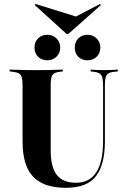

<svg xmlns="http://www.w3.org/2000/svg" viewBox="-20 -914 614 946"><path d="M91.1 -369.4V-492.7Q91.1 -518.5 87.5 -532.3Q83.9 -546 73.4 -552Q62.9 -558.1 42.7 -560.5L27.4 -562.1V-571Q40.3 -571 58.5 -570.2Q76.6 -569.4 100 -569Q123.4 -568.5 149.2 -568.5H159.7H171.8Q197.6 -568.5 219.8 -569Q241.9 -569.4 259.7 -570.2Q277.4 -571 289.5 -571V-562.1L275.8 -560.5Q246.8 -557.3 238.3 -544.4Q229.8 -531.5 229.8 -492.7V-369.4ZM305.6 11.3Q231.5 11.3 183.9 -13.3Q136.3 -37.9 113.7 -88.7Q91.1 -139.5 91.1 -217.7V-369.4H229.8V-172.6Q229.8 -91.1 259.7 -52.4Q289.5 -13.7 354 -13.7Q421 -13.7 454.4 -65.3Q487.9 -116.9 487.9 -218.5V-369.4H496.8V-217.7Q496.8 -103.2 452.8 -46Q408.9 11.3 305.6 11.3ZM487.9 -369.4V-492.7Q487.9 -530.6 479 -544Q470.2 -557.3 441.1 -560.5L426.6 -562.1V-571Q437.1 -570.2 454 -569.4Q471 -568.5 491.9 -568.5Q506.5 -568.5 519.4 -569Q532.3 -569.4 543.1 -570.2Q554 -571 560.5 -571V-562.1L545.2 -560.5Q525 -558.9 514.5 -552.4Q504 -546 500.4 -532.3Q496.8 -518.5 496.8 -492.7V-369.4ZM212.9 -616.9Q185.5 -616.9 167.7 -634.3Q150 -651.6 150 -679.8Q150 -707.3 167.7 -725Q185.5 -742.7 212.1 -742.7Q240.3 -742.7 258.5 -724.6Q276.6 -706.5 276.6 -679.8Q276.6 -652.4 258.5 -634.7Q240.3 -616.9 212.9 -616.9ZM410.5 -616.9Q383.1 -616.9 365.7 -634.3Q348.4 -651.6 348.4 -679.8Q348.4 -707.3 366.1 -725Q383.9 -742.7 410.5 -742.7Q437.9 -742.7 456 -724.6Q474.2 -706.5 474.2 -679.8Q474.2 -652.4 456.5 -634.7Q438.7 -616.9 410.5 -616.9ZM472.6 -894.4 476.6 -888.7 316.9 -746.8H308.1L151.6 -888.7L155.6 -894.4L378.2 -825L307.3 -808.1Z"/></svg>

Font: Playfair 144pt SemiCondensed ExtraBold
Style: Regular
Weight: 800
Width: 4
Designer: Claus Eggers Sørensen
Foundry: Claus Eggers Sørensen
Version: Version 2.203